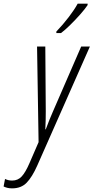

<svg xmlns="http://www.w3.org/2000/svg" viewBox="-127 -783 510 1045"><path d="M-61 242.2Q-76.7 242.2 -88.4 239Q-100.1 235.8 -107.4 231.9L-99.6 190.9Q-91.8 194.8 -82.3 197.3Q-72.8 199.7 -60.5 199.7Q-29.8 199.7 -9 177.5Q11.7 155.3 33.2 105.5L83 -9.3L74.7 -529.8H119.6L122.1 -177.7Q122.1 -156.2 121.6 -130.1Q121.1 -104 119.6 -79.1H122.1Q131.3 -105 142.1 -130.9Q152.8 -156.7 160.6 -174.8L314.9 -529.8H362.3L76.2 117.2Q48.3 180.2 18.3 211.2Q-11.7 242.2 -61 242.2ZM179.7 -603V-611.3Q215.8 -648.9 247.3 -690.2Q278.8 -731.4 295.9 -763.2H350.1L349.6 -754.9Q335.9 -734.4 310.1 -705.1Q284.2 -675.8 255.6 -647.7Q227.1 -619.6 205.1 -603Z"/></svg>

Font: Open Sans Condensed Light
Style: Italic
Weight: 300
Width: 3
Italic angle: -12°
Designer: Monotype Design Team
Foundry: Monotype Imaging Inc.
Version: Version 3.000; ttfautohint (v1.8.4)